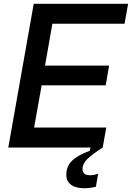

<svg xmlns="http://www.w3.org/2000/svg" viewBox="-20 -783 700 1019"><path d="M525 0H24L159 -763H660L641 -657H258L219 -435H559L541 -330H201L161 -106H544ZM332 145Q332 99 363 69.5Q394 40 457 17L460 0H525Q469 36 443.5 61Q418 86 418 114Q418 147 458 147Q478 147 501 139L489 208Q458 216 427 216Q382 216 357 197.5Q332 179 332 145Z"/></svg>

Font: Open Sauce One Medium Italic
Style: Regular
Weight: 500
Italic angle: -10°
Designer: Alfredo Marco Pradil
Foundry: Creative Sauce Fz LLC
Version: Version 1.477